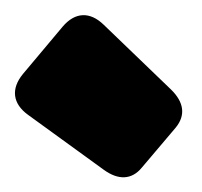

<svg xmlns="http://www.w3.org/2000/svg" viewBox="-30 -817 272 258"><path d="M199.7 -696.8 109.4 -783.7C90.8 -801.8 70.8 -800.8 54.2 -781.2L1 -717.8C-15.6 -697.8 -13.2 -677.7 7.8 -662.6L109.4 -588.9C128.9 -574.7 147 -575.2 160.6 -591.8L206.1 -645.5C219.7 -662.1 217.3 -679.7 199.7 -696.8Z"/></svg>

Font: Gyrotrope Black
Style: Regular
Weight: 900
Designer: David Moles
Version: Version 1.003;Glyphs 3.3.1 (3343)